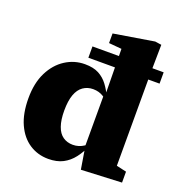

<svg xmlns="http://www.w3.org/2000/svg" viewBox="-132 -831 901 958"><g transform="rotate(20 319.0 -351.5)"><path d="M244 -528V-588H622V-528ZM221 -239Q221 -190 232.5 -157Q244 -124 266.5 -108.5Q289 -93 319 -93Q351 -93 377.5 -111Q404 -129 426 -158L427 -128L402 -121Q384 -79 360.5 -48.5Q337 -18 305 -1.5Q273 15 228 15Q172 15 127.5 -14Q83 -43 57.5 -99Q32 -155 32 -236Q32 -317 60.5 -374Q89 -431 136.5 -461.5Q184 -492 240 -492Q285 -492 314 -476.5Q343 -461 363 -434Q383 -407 399 -372H430L424 -331Q401 -358 376.5 -373.5Q352 -389 321 -389Q291 -389 268 -373Q245 -357 233 -324Q221 -291 221 -239ZM615 0 400 10 384 -88 380 -89V-388L387 -393L384 -626L316 -632V-683L530 -718L564 -713L562 -569V-70L615 -58Z"/></g></svg>

Font: Source Serif 4 ExtraBold
Style: Regular
Weight: 800
Designer: Frank Grießhammer
Foundry: Adobe Systems Incorporated
Version: Version 4.004;hotconv 1.0.116;makeotfexe 2.5.65601